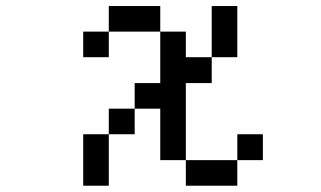

<svg xmlns="http://www.w3.org/2000/svg" viewBox="-20 -462 1040 623"><path d="M750 -26.4H833V57.6H750ZM250 -276.4V-359.4H333V-276.4ZM417 -109.4V-26.4H333V-109.4ZM417 -109.4V-192.4H500V-359.4H333V-442.4H500V-359.4H583V-276.4H667V-192.4H583V57.6H500V-109.4ZM750 57.6V140.6H583V57.6ZM667 -276.4V-442.4H750V-276.4ZM333 -26.4V140.6H250V-26.4Z"/></svg>

Font: KH Dot kagurazaka 12
Style: Regular
Weight: 400
Designer: Original version for X68000 by Keitarou Hiraki (http://hp.vector.co.jp/authors/VA000874/) / TrueType conversion by Homem
Version: Version 1.00.20150527